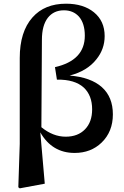

<svg xmlns="http://www.w3.org/2000/svg" viewBox="-20 -820 677 1049"><path d="M87.9 209 80.1 203.1 87.9 -34.2V-502.9Q87.9 -646.5 157.2 -724.6Q223.6 -799.8 340.8 -799.8Q435.5 -799.8 493.2 -752.9Q551.8 -705.1 551.8 -623Q551.8 -551.8 506.8 -496.1Q456.1 -431.6 360.4 -407.2Q476.6 -397.5 536.6 -343.8Q596.7 -290 596.7 -195.3Q596.7 -100.6 535.2 -41Q476.6 15.6 387.7 15.6Q264.6 15.6 200.2 -96.7L224.6 183.6ZM338.9 -73.2Q405.3 -73.2 444.3 -113.3Q483.4 -153.3 483.4 -222.7Q483.4 -297.9 438.5 -340.8Q388.7 -386.7 291 -384.8L280.3 -453.1Q443.4 -490.2 443.4 -625Q443.4 -692.4 411.1 -729.5Q379.9 -763.7 329.1 -763.7Q273.4 -763.7 241.2 -722.7Q209 -680.7 209 -602.5L206.1 -125Q269.5 -73.2 338.9 -73.2Z"/></svg>

Font: Bpmf GenYo Min B
Style: B
Weight: 700
Foundry: But Ko
Version: Version 1.320